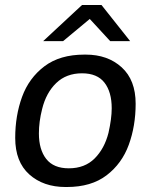

<svg xmlns="http://www.w3.org/2000/svg" viewBox="-20 -740 616 770"><path d="M524 -324Q524 -235 496.5 -159.5Q469 -84 407.5 -37Q346 10 248 10H243Q154 10 97.5 -40.5Q41 -91 41 -187Q41 -276 68.5 -351.5Q96 -427 158 -474Q220 -521 318 -521H324Q412 -521 468 -470Q524 -419 524 -324ZM149 -303Q136 -252 136 -205Q136 -140 165.5 -102.5Q195 -65 256 -65Q320 -65 359.5 -104.5Q399 -144 415 -207Q428 -264 428 -306Q428 -371 399 -408.5Q370 -446 309 -446Q246 -446 205.5 -407Q165 -368 149 -303ZM502 -575H422L340 -664L233 -575H153L309 -720H387Z"/></svg>

Font: Chivo
Style: Italic
Weight: 400
Italic angle: -8.05°
Designer: Hector Gatti
Foundry: Omnibus-Type
Version: Version 1.007